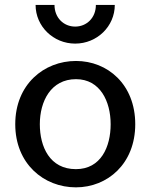

<svg xmlns="http://www.w3.org/2000/svg" viewBox="-20 -766 623 793"><path d="M538.6 -252.9C538.6 -417.5 424.3 -514.2 293.9 -514.2C161.6 -514.2 43 -417.5 43 -252.9C43 -89.4 161.1 7.8 293.5 7.8C423.8 7.8 538.6 -89.4 538.6 -252.9ZM144.5 -252.9C144.5 -347.2 189.9 -439 293.9 -439C393.6 -439 437 -347.2 437 -252.9C437 -159.7 397 -67.4 293.5 -67.4C185.5 -67.4 144.5 -159.7 144.5 -252.9ZM127 -745.6C127 -657.2 200.2 -585.9 290.5 -585.9C380.9 -585.9 454.1 -657.2 454.1 -745.6H376C376 -692.4 337.9 -656.2 290.5 -656.2C243.2 -656.2 205.1 -692.4 205.1 -745.6Z"/></svg>

Font: Inder
Style: Regular
Weight: 400
Designer: Irina Smirnova
Foundry: Irina Smirnova
Version: Version 1.001